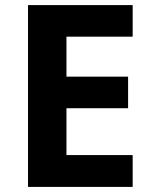

<svg xmlns="http://www.w3.org/2000/svg" viewBox="-20 -734 600 754"><path d="M501 0V-125H241V-309H483V-433H241V-590H501V-714H90V0Z"/></svg>

Font: Noto Sans Gujarati
Style: Bold
Weight: 700
Designer: Jelle Bosma - Monotype Design Team, Universal Thirst
Foundry: Monotype Imaging Inc.
Version: Version 2.106